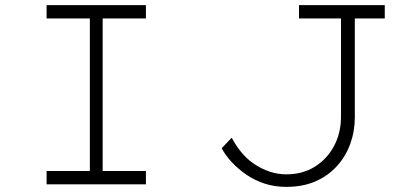

<svg xmlns="http://www.w3.org/2000/svg" viewBox="-20 -720 1567 750"><path d="M162 0V-52H331V-648H162V-700H550V-648H381V-52H550V0ZM1098 10Q1052 10 1013 -3Q974 -16 942 -38Q910 -60 885 -87Q860 -114 846 -141L885 -182Q901 -152 922.5 -125.5Q944 -99 973 -79.5Q1002 -60 1033.5 -49.5Q1065 -39 1099 -39Q1162 -39 1210 -69Q1258 -99 1285 -150Q1312 -201 1312 -264V-648H1148V-700H1483V-648H1366V-261Q1366 -207 1348 -157.5Q1330 -108 1295 -70Q1260 -32 1211 -11Q1162 10 1098 10Z"/></svg>

Font: Lexend Tera ExtraLight
Style: Regular
Weight: 250
Designer: Bonnie Shaver-Troup, Thomas Jockin
Foundry: Lexend
Version: Version 1.007